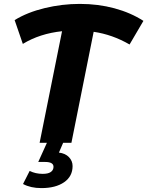

<svg xmlns="http://www.w3.org/2000/svg" viewBox="-20 -732 755 984"><path d="M644 -504Q556 -555 460 -569L346 0H183L298 -572Q184 -560 97 -507L55 -629Q120 -669 209 -690.5Q298 -712 389 -712Q483 -712 566.5 -689.5Q650 -667 715 -625ZM98 211 132 144Q162 159 199 159Q226 159 239.5 150Q253 141 254 126Q257 98 211 98H176L224 -8H307L282 50Q315 54 333.5 73.5Q352 93 352 119Q352 172 308.5 202Q265 232 192 232Q137 232 98 211Z"/></svg>

Font: Montserrat Alternates
Style: Bold Italic
Weight: 700
Italic angle: -11.3°
Designer: Julieta Ulanovsky
Foundry: Julieta Ulanovsky
Version: Version 7.200